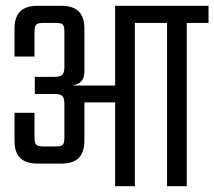

<svg xmlns="http://www.w3.org/2000/svg" viewBox="-20 -642 739 662"><path d="M377 -622H445V0H377ZM189 -347H424V-289H230ZM399 -622H520V-563H399ZM192 -622Q232 -622 251.5 -602.5Q271 -583 271 -543V-396Q271 -374 261 -362.5Q251 -351 234 -349V-347Q251 -346 261 -334.5Q271 -323 271 -301V-157Q271 -117 251.5 -97.5Q232 -78 192 -78H109Q69 -78 49.5 -97.5Q30 -117 30 -157V-253H99V-168Q99 -149 105 -143Q111 -137 130 -137H171Q191 -137 196.5 -143Q202 -149 202 -168V-284Q202 -304 195 -311Q188 -318 168 -318H100V-377H168Q188 -377 195 -384.5Q202 -392 202 -411V-532Q202 -552 196.5 -557.5Q191 -563 171 -563H130Q111 -563 105 -557.5Q99 -552 99 -532V-447H30V-543Q30 -583 49.5 -602.5Q69 -622 109 -622ZM556 -582H624V0H556ZM481 -622H699V-563H481Z"/></svg>

Font: Teko Light Light
Style: Regular
Weight: 300
Version: Version 2.000;gftools[0.9.28.dev9+g7d2139d.d20230707]